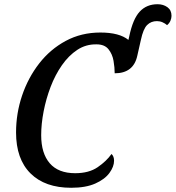

<svg xmlns="http://www.w3.org/2000/svg" viewBox="-20 -879 832 909"><path d="M317 10Q193 10 124.5 -58Q56 -126 56 -252Q56 -342 84.5 -426.5Q113 -511 165.5 -578.5Q218 -646 291.5 -685.5Q365 -725 455 -725Q545 -725 588 -690L592 -707Q609 -789 641.5 -824Q674 -859 726 -859Q753 -859 772.5 -845Q792 -831 792 -804Q792 -793 787 -781Q782 -769 771 -760Q762 -768 749.5 -773.5Q737 -779 723 -779Q695 -779 676.5 -760.5Q658 -742 647 -690L630 -615Q612 -532 523 -532Q523 -559 517.5 -591Q512 -623 493.5 -646Q475 -669 437 -669Q387 -670 346 -643Q305 -616 273 -570Q241 -524 219.5 -467.5Q198 -411 186.5 -351.5Q175 -292 175 -239Q175 -153 215.5 -106Q256 -59 336 -59Q401 -59 442.5 -87.5Q484 -116 508 -150Q520 -139 520 -118Q520 -90 498 -60Q476 -30 431 -10Q386 10 317 10Z"/></svg>

Font: Noto Serif SemiCondensed Medium
Style: Italic
Weight: 500
Width: 4
Italic angle: -12°
Designer: Monotype Design Team
Foundry: Monotype Imaging Inc.
Version: Version 2.013